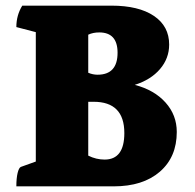

<svg xmlns="http://www.w3.org/2000/svg" viewBox="-20 -661 693 681"><path d="M38 0Q38 -29 42.5 -47.5Q47 -66 54 -69L107 -88V-547L38 -565Q38 -607 59 -641H375Q472 -641 526 -604.5Q580 -568 580 -503Q580 -454 547.5 -416Q515 -378 458 -360Q527 -342 567 -297.5Q607 -253 607 -193Q607 -104 547 -52Q487 0 383 0ZM332 -546Q310 -546 293 -538V-403Q309 -396 326 -396Q397 -396 397 -474Q397 -546 332 -546ZM351 -95Q421 -95 421 -189Q421 -300 312 -300H293V-109Q321 -95 351 -95Z"/></svg>

Font: Petrona Black
Style: Regular
Weight: 900
Designer: Ringo R. Seeber
Foundry: Ringo R. Seeber
Version: Version 2.001; ttfautohint (v1.8.3)